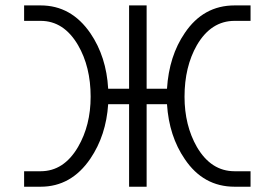

<svg xmlns="http://www.w3.org/2000/svg" viewBox="-20 -706 1040 727"><path d="M71.3 -685.5V-627H133.8Q221.7 -627 275.4 -535.2Q323.2 -453.1 323.2 -339.8Q323.2 -231.4 275.4 -149.4Q221.7 -57.6 133.8 -57.6H71.3V1H133.8Q250 1 322.3 -105.5Q381.8 -193.4 389.6 -311.5H468.8V1H535.2V-311.5H612.3Q620.1 -190.4 679.7 -103.5Q750 1 868.2 1H928.7V-57.6H868.2Q779.3 -57.6 725.6 -149.4Q678.7 -231.4 678.7 -339.8Q678.7 -453.1 725.6 -535.2Q779.3 -627 868.2 -627H928.7V-685.5H868.2Q750 -685.5 679.7 -581.1Q620.1 -494.1 612.3 -370.1H535.2V-685.5H468.8V-370.1H389.6Q382.8 -491.2 322.3 -580.1Q250 -685.5 133.8 -685.5Z"/></svg>

Font: DotumChe
Style: Regular
Weight: 400
Monospace: yes
Version: Version 2.21